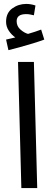

<svg xmlns="http://www.w3.org/2000/svg" viewBox="-20 -960 275 980"><path d="M23 -704 11 -758Q26 -761 37 -764Q48 -767 58 -769Q39 -782 25 -803Q11 -824 11 -849Q11 -894 42.5 -917Q74 -940 114 -940Q137 -940 161 -932L153 -882Q143 -884 134 -886Q125 -888 114 -888Q65 -888 65 -852Q65 -826 84.5 -809Q104 -792 123 -787Q161 -798 190 -809L206 -758Q182 -749 149.5 -739Q117 -729 84 -720Q51 -711 23 -704ZM89 0 72 -644H153L170 0Z"/></svg>

Font: Go Noto Kurrent-Regular
Style: Regular
Weight: 400
Designer: Monotype Design Team
Foundry: Monotype Imaging Inc.
Version: Version 2.012; ttfautohint (v1.8.4.7-5d5b)